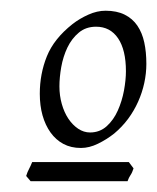

<svg xmlns="http://www.w3.org/2000/svg" viewBox="-20 -624 293 358"><path d="M214.8 -491.2Q214.8 -530.8 200.2 -552.5Q185.5 -574.2 159.2 -574.2Q140.1 -574.2 127 -563.2Q113.8 -552.2 105.7 -535.4Q97.7 -518.6 94.2 -499Q90.8 -479.5 90.8 -462.9Q90.8 -445.8 95.2 -430.2Q99.6 -414.6 107.4 -402.8Q115.2 -391.1 125.7 -384Q136.2 -377 147.9 -377Q166 -377 179 -388.7Q191.9 -400.4 199.7 -418Q207.5 -435.5 211.2 -455.3Q214.8 -475.1 214.8 -491.2ZM229 -310.1Q226.6 -302.2 223.4 -297.6Q220.2 -293 217.8 -286.1H37.1L28.8 -295.9Q31.2 -303.7 34.2 -309.1Q37.1 -314.5 40 -321.8H220.2ZM252.9 -504.9Q252.9 -487.3 249 -469.2Q245.1 -451.2 237.5 -434.3Q230 -417.5 218.8 -402.3Q207.5 -387.2 192.9 -375Q178.7 -363.8 162.6 -356Q146.5 -348.1 130.9 -348.1Q112.3 -348.1 98.1 -355.7Q84 -363.3 74.2 -377Q64.5 -390.6 59.3 -408.9Q54.2 -427.2 54.2 -449.2Q54.2 -486.3 67.4 -519Q80.6 -551.8 115.2 -579.1Q128.4 -589.4 144.8 -596.7Q161.1 -604 176.8 -604Q197.8 -604 212.4 -596.7Q227.1 -589.4 236.1 -576.2Q245.1 -563 249 -544.9Q252.9 -526.9 252.9 -504.9Z"/></svg>

Font: Gentium Basic
Style: Italic
Weight: 400
Italic angle: -8°
Designer: J. Victor Gaultney and Annie Olsen
Foundry: SIL International
Version: Version 1.102; 2013; Maintenance release